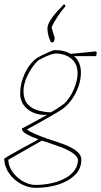

<svg xmlns="http://www.w3.org/2000/svg" viewBox="-26 -697 485 923"><path d="M146 206Q110 206 75.5 187.5Q41 169 18.5 137.5Q-4 106 -6 66Q7 57 29 44.5Q51 32 75.5 18.5Q100 5 122.5 -7Q145 -19 159 -27Q125 -39 102 -52Q79 -65 79 -79Q89 -84 110 -95.5Q131 -107 156 -120.5Q181 -134 201 -145Q145 -142 108 -171Q71 -200 71 -248Q71 -295 92.5 -342.5Q114 -390 151 -418Q155 -421 173 -430Q191 -439 210.5 -447.5Q230 -456 240 -456Q284 -456 314 -438Q334 -440 359.5 -442.5Q385 -445 406 -447Q427 -449 433 -450L439 -446Q439 -438 436 -427H330Q363 -399 363 -348Q363 -313 350 -277.5Q337 -242 314 -212Q291 -182 261 -164Q249 -157 228 -144.5Q207 -132 182.5 -118.5Q158 -105 137 -93Q116 -81 104 -75Q113 -66 140.5 -54Q168 -42 199 -31Q222 -23 250.5 -14Q279 -5 305 7Q331 19 348 34.5Q365 50 365 71Q365 114 334 144.5Q303 175 253 190.5Q203 206 146 206ZM218 -157Q235 -166 249.5 -175.5Q264 -185 282 -198Q310 -224 328.5 -267Q347 -310 347 -345Q347 -389 318 -414Q289 -439 240 -440Q221 -437 200.5 -428Q180 -419 157 -406Q127 -377 106.5 -334.5Q86 -292 87 -256Q88 -216 108 -195Q128 -174 158 -166Q188 -158 218 -157ZM62 159Q80 174 102 183Q124 192 146 192Q185 192 224.5 183Q264 174 294 156Q319 141 334 119Q349 97 349 69Q343 51 320.5 36.5Q298 22 266 10Q234 -2 201 -13Q187 -18 175 -21L14 71Q14 95 27.5 118.5Q41 142 62 159ZM221 -493Q214 -500 208 -521Q202 -542 202 -560Q202 -576 214.5 -597Q227 -618 246 -639Q265 -660 282 -677Q284 -676 286.5 -672.5Q289 -669 289 -668Q267 -642 248.5 -613.5Q230 -585 222 -565L237 -514Q236 -510 235.5 -505.5Q235 -501 233 -496Q229 -493 221 -493Z"/></svg>

Font: Labrada Thin
Style: Italic
Weight: 100
Italic angle: -7°
Designer: Mercedes Jáuregui
Foundry: Omnibus-Type Team
Version: Version 1.000; ttfautohint (v1.8.4.7-5d5b)